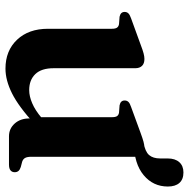

<svg xmlns="http://www.w3.org/2000/svg" viewBox="-15 -647 674 684"><g transform="rotate(90 322.0 -305.0)"><path d="M644.5 -566Q644.5 -513.5 604 -479.8Q563.5 -446 491.5 -445Q484.5 -444.5 477 -447.2Q469.5 -450 467.5 -458.5Q466 -465 470.2 -470.2Q474.5 -475.5 488 -479.5Q520 -485 532.2 -499Q544.5 -513 544.5 -539V-565.5Q544.5 -592 557.8 -606.8Q571 -621.5 594.5 -621.5Q619 -621.5 631.8 -607Q644.5 -592.5 644.5 -566ZM402 -72V-96.5L397.5 -98.5V-366.5Q397.5 -379 393.8 -384.8Q390 -390.5 381.5 -392L355 -394Q346 -396 342 -400.5Q338 -405 338 -412Q338 -420 342.8 -425.2Q347.5 -430.5 361 -435L454 -469Q473 -476 484.8 -479.2Q496.5 -482.5 506.5 -482.5Q522 -482.5 530.2 -473.8Q538.5 -465 538.5 -450.5V-80Q538.5 -64.5 542.8 -57.2Q547 -50 556 -47L575 -42Q584.5 -39 589 -33.8Q593.5 -28.5 593.5 -20.5Q593.5 -11 587 -5.5Q580.5 0 566 0H465.5Q438.5 0 420.2 -20.2Q402 -40.5 402 -72ZM82.5 -139V-366.5Q82.5 -379 78.5 -384.8Q74.5 -390.5 66 -392L39.5 -394Q30.5 -396 26.5 -400.5Q22.5 -405 22.5 -412Q22.5 -420 27.5 -425.2Q32.5 -430.5 45.5 -435L139 -469Q158.5 -476.5 170 -479.5Q181.5 -482.5 190 -482.5Q206.5 -482.5 214.8 -473.8Q223 -465 223 -450.5V-159.5Q223 -115.5 244 -93.8Q265 -72 301 -72Q323 -72 348 -82.8Q373 -93.5 399.5 -116L419.5 -133.5L442.5 -110L423 -92.5Q360 -34.5 313 -11Q266 12.5 224.5 12.5Q160.5 12.5 121.5 -28.8Q82.5 -70 82.5 -139Z"/></g></svg>

Font: Fraunces SemiBold
Style: Regular
Weight: 600
Version: Version 1.000;[b76b70a41]